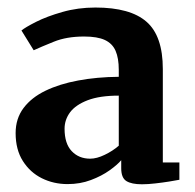

<svg xmlns="http://www.w3.org/2000/svg" viewBox="-20 -822 518 510"><path d="M357 -332.5Q329.5 -332.5 315.8 -341Q302 -349.5 302 -375V-396.5Q292 -384.5 271 -369.5Q250 -354.5 221.5 -343.8Q193 -333 159.5 -333Q122.5 -333 91.2 -348.5Q60 -364 40.8 -394.2Q21.5 -424.5 21.5 -468.5Q21.5 -507 42.5 -535Q63.5 -563 100.8 -581Q138 -599 187.8 -608.2Q237.5 -617.5 295.5 -618V-636.5Q295.5 -667.5 287 -687Q278.5 -706.5 258.5 -715.8Q238.5 -725 203.5 -725Q157 -725 123 -711.2Q89 -697.5 69.5 -688.5L37 -741Q46.5 -749 75.5 -763.8Q104.5 -778.5 145.8 -790.2Q187 -802 233.5 -802Q326 -802 369.2 -764.2Q412.5 -726.5 412.5 -638.5V-390.5H456.5V-344.5Q447 -342.5 429.5 -339.8Q412 -337 392.5 -334.8Q373 -332.5 357 -332.5ZM219.5 -400.5Q237 -400.5 258.2 -410.8Q279.5 -421 295.5 -435V-568Q245 -568 213 -555.8Q181 -543.5 166.2 -523.8Q151.5 -504 151.5 -480Q151.5 -440.5 170.5 -420.5Q189.5 -400.5 219.5 -400.5Z"/></svg>

Font: Merriweather Light 18pt
Style: Bold
Weight: 700
Version: Version 2.100